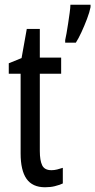

<svg xmlns="http://www.w3.org/2000/svg" viewBox="-20 -780 402 810"><path d="M362 -750Q358 -729 347 -700Q336 -671 323.5 -644Q311 -617 300 -600H255V-611Q257 -619 260.5 -638.5Q264 -658 267.5 -681.5Q271 -705 274 -726.5Q277 -748 277 -760H362ZM197 -62Q209 -62 221 -65Q233 -68 245 -72V-6Q229 1 211 5.5Q193 10 170 10Q117 10 92 -25.5Q67 -61 67 -133V-469H17V-513L71 -535L93 -658H148V-537H238V-469H148V-143Q148 -103 158 -82.5Q168 -62 197 -62Z"/></svg>

Font: Noto Sans ExtraCondensed
Style: Regular
Weight: 400
Width: 2
Designer: Monotype Design Team
Foundry: Monotype Imaging Inc.
Version: Version 2.013; ttfautohint (v1.8.4.7-5d5b)